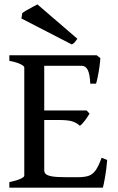

<svg xmlns="http://www.w3.org/2000/svg" viewBox="-20 -872 546 892"><path d="M446.3 -602.1Q445.3 -585.4 442.1 -562.3Q439 -539.1 434.6 -517.6Q430.2 -496.1 426.3 -483.4H399.4Q397.5 -528.3 387.5 -547.4Q377.4 -566.4 359.4 -566.4H160.2L174.3 -615.2H429.2ZM396 -344.2Q388.2 -330.6 375 -312.7Q361.8 -294.9 351.1 -287.6Q335.9 -301.8 315.7 -308.1Q295.4 -314.5 254.4 -314.5H153.3L164.1 -358.9H382.3ZM478 -128.9Q474.6 -86.9 468.3 -50.5Q461.9 -14.2 458 0H23.4V-25.9Q56.2 -32.7 74.5 -41Q92.8 -49.3 92.8 -55.7V-559.1Q92.8 -564.9 75.7 -573.7Q58.6 -582.5 23.4 -589.4V-615.2H256.3V-589.4Q223.6 -585.9 204.6 -581.3Q185.5 -576.7 185.5 -569.8V-80.1Q185.5 -70.8 192.6 -63.7Q199.7 -56.6 220.9 -52.7Q242.2 -48.8 285.2 -48.8H343.3Q373.5 -48.8 392.3 -55.4Q411.1 -62 424.8 -81.5Q438.5 -101.1 452.1 -139.2ZM339.4 -691.9Q333 -682.6 327.4 -676Q321.8 -669.4 313.5 -665.5L79.6 -786.1L83.5 -811Q88.4 -815.4 102.5 -823.7Q116.7 -832 131.6 -839.8Q146.5 -847.7 153.8 -851.6Z"/></svg>

Font: Gentium Book Plus
Style: Regular
Weight: 400
Designer: Victor Gaultney, Annie Olsen, Iska Routamaa, Becca Hirsbrunner
Foundry: SIL International
Version: Version 6.101